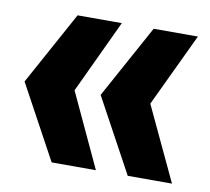

<svg xmlns="http://www.w3.org/2000/svg" viewBox="-59 -602 650 594"><g transform="rotate(10 266.0 -305.0)"><path d="M139 -74 13 -306 139 -536H278L170 -306L278 -74ZM378 -74 252 -306 378 -536H517L408 -306L517 -74Z"/></g></svg>

Font: Mona Sans Expanded
Style: Bold
Weight: 700
Width: 7
Designer: Deni Anggara
Foundry: GitHub
Version: Version 2.000